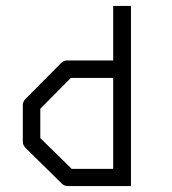

<svg xmlns="http://www.w3.org/2000/svg" viewBox="-20 -679 580 648"><path d="M422 -51H210Q197 -51 189 -59L66 -180Q57 -189 57 -201V-324Q57 -336 66 -345L186 -466Q195 -475 206 -475H362V-659H422ZM362 -109V-416H219L116 -312V-213L222 -109Z"/></svg>

Font: 3270 Nerd Font Mono
Style: Regular
Weight: 400
Monospace: yes
Version: Version 3.0.1;Nerd Fonts 3.0.0